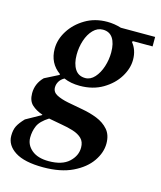

<svg xmlns="http://www.w3.org/2000/svg" viewBox="-122 -542 722 860"><g transform="rotate(15 239.0 -112.0)"><path d="M223 -155Q181 -155 149 -169Q133 -160 125.5 -147Q118 -134 118 -120Q118 -98 139 -87Q160 -76 192.5 -69.5Q225 -63 262 -56.5Q299 -50 331.5 -37Q364 -24 385 0Q406 24 406 64Q406 106 378 146.5Q350 187 295 213.5Q240 240 159 240Q72 240 28.5 212Q-15 184 -15 140Q-15 113 -6 95Q3 77 25 54L95 15V13Q65 3 45.5 -15Q26 -33 26 -68Q26 -113 59 -146L124 -179V-183Q72 -220 72 -287Q72 -330 97.5 -370.5Q123 -411 167.5 -437.5Q212 -464 269 -464Q302 -464 334 -454H493V-410H403L398 -406Q424 -375 424 -329Q424 -289 399.5 -249Q375 -209 329.5 -182Q284 -155 223 -155ZM238 -195Q262 -195 281 -216Q300 -237 310.5 -269.5Q321 -302 321 -336Q321 -378 305.5 -401.5Q290 -425 259 -425Q234 -425 214.5 -405Q195 -385 184.5 -353Q174 -321 174 -286Q174 -245 190 -220Q206 -195 238 -195ZM69 126Q69 160 97 183.5Q125 207 176 207Q238 207 269.5 178Q301 149 301 111Q301 84 285.5 69Q270 54 244.5 46Q219 38 188.5 33Q158 28 129 22Q91 46 80 71.5Q69 97 69 126Z"/></g></svg>

Font: Spectral SemiBold
Style: Italic
Weight: 600
Italic angle: -10°
Designer: Jean-Baptiste Levee
Foundry: Production Type
Version: Version 2.001